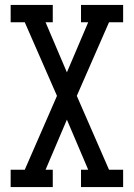

<svg xmlns="http://www.w3.org/2000/svg" viewBox="-20 -755 540 775"><path d="M23 0V-70H80L210 -368L80 -665H23V-735H193V-665H164L250 -463L336 -665H307V-735H477V-665H420L290 -368L420 -70H477V0H307V-70H336L250 -272L164 -70H193V0Z"/></svg>

Font: Iosevka Gothic
Style: Regular
Weight: 400
Monospace: yes
Designer: Belleve Invis
Foundry: Belleve Invis
Version: Version 15.5.1; ttfautohint (v1.8.4)